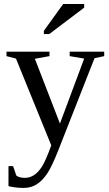

<svg xmlns="http://www.w3.org/2000/svg" viewBox="-20 -715 540 951"><path d="M97.2 215.8Q59.1 215.8 22 207V107.9H44.9L61 154.8Q76.2 166 103 166Q128.4 166 149.9 151.4Q171.4 136.7 189.2 107.9Q207 79.1 233.9 4.9L59.1 -424.8L12.2 -437V-459H225.1V-437L152.8 -423.8L276.9 -103L397 -424.8L325.2 -437V-459H496.1V-437L448.2 -426.8L269 28.8Q237.3 109.4 213.9 144.5Q190.4 179.7 162.1 197.8Q133.8 215.8 97.2 215.8ZM197.3 -546.4V-562.5L293 -695.3H397V-677.2L224.1 -546.4Z"/></svg>

Font: Liberation Serif
Style: Regular
Weight: 400
Designer: Steve Matteson
Foundry: Ascender Corporation
Version: Version 2.1.5